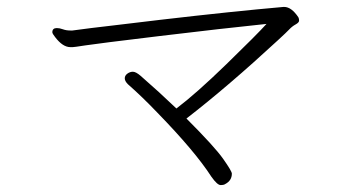

<svg xmlns="http://www.w3.org/2000/svg" viewBox="-20 -587 1040 554"><path d="M800 -567Q821 -567 841 -537Q843 -533 843 -527.5Q843 -522 833 -516.5Q823 -511 815 -502.5Q807 -494 782 -471Q637 -337 518 -245Q599 -164 624 -128.5Q649 -93 649 -86Q649 -66 630 -56Q626 -53 616.5 -53Q607 -53 590 -77Q543 -150 434 -262Q389 -309 349 -344Q340 -353 340 -361Q340 -369 347.5 -374.5Q355 -380 363.5 -380Q372 -380 386 -368Q440 -321 489 -274Q546 -317 633.5 -402Q721 -487 749 -518Q623 -505 440.5 -483Q258 -461 226 -456Q194 -451 190 -451H183Q161 -451 139 -480Q131 -490 131 -494Q131 -506 144 -506Q152 -506 161.5 -502.5Q171 -499 183 -499H189Q240 -506 306 -513.5Q372 -521 444 -530Q650 -554 798 -567Z"/></svg>

Font: ToneOZ-Pinyin-WenKai-Light
Style: Light
Weight: 300
Designer: Fontworks Inc.
Foundry: ToneOZ
Version: Version 0.240331